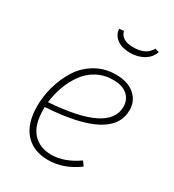

<svg xmlns="http://www.w3.org/2000/svg" viewBox="-181 -846 872 961"><g transform="rotate(30 255.0 -366.0)"><path d="M226 -737 252 -740Q264 -692 333 -692Q407 -692 433 -742L456 -735Q445 -701 411.5 -680.5Q378 -660 332 -660Q286 -660 257 -681Q228 -702 226 -737ZM475 -410Q475 -234 99 -212V-198Q99 -109 138.5 -65Q178 -21 247 -21Q320 -21 399 -76L417 -51Q334 10 246 10Q160 10 112 -43.5Q64 -97 64 -197Q64 -255 80 -312Q96 -369 127 -419Q158 -469 210.5 -500Q263 -531 329 -531Q396 -531 435.5 -497.5Q475 -464 475 -410ZM329 -501Q277 -501 235 -478Q193 -455 166 -416.5Q139 -378 123 -333.5Q107 -289 101 -241Q440 -264 440 -409Q440 -450 411.5 -475.5Q383 -501 329 -501Z"/></g></svg>

Font: Fira Sans UltraLight
Style: Italic
Weight: 200
Italic angle: -8°
Designer: Carrois Corporate & Edenspiekermann AG
Foundry: Carrois Corporate GbR & Edenspiekermann AG
Version: Version 4.203;PS 004.203;hotconv 1.0.88;makeotf.lib2.5.64775